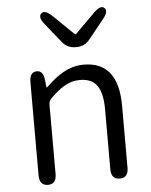

<svg xmlns="http://www.w3.org/2000/svg" viewBox="-56 -865 717 912"><g transform="rotate(-5 302.5 -409.5)"><path d="M136 0Q95 0 95 -48V-493Q95 -540 128 -542Q161 -543 165 -496L168 -467Q169 -461 170.5 -461Q172 -461 182 -471Q217 -505 255 -527Q303 -554 354 -554Q519 -554 519 -343V-48Q519 0 478 0Q437 0 437 -48V-333Q437 -411 411.5 -447Q386 -483 330 -483Q289 -483 253 -461Q221 -442 186 -406Q176 -395 176 -380V-48Q176 0 136 0ZM323 -640Q285 -640 261 -669L187 -761Q157 -797 175 -814Q193 -830 227 -797L324 -703Q328 -699 332 -703L425 -796Q459 -830 476 -813Q494 -797 464 -761L390 -669Q366 -640 328 -640Z"/></g></svg>

Font: Resource Han Rounded JP Normal
Style: Regular
Weight: 350
Designer: Cyano Hao (round all glyphs); Ryoko NISHIZUKA 西塚涼子 (kana, bopomofo & ideographs); Paul D. Hunt (Latin, Greek & Cyrillic)
Foundry: Cyano Hao
Version: 0.990